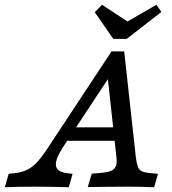

<svg xmlns="http://www.w3.org/2000/svg" viewBox="-94 -787 725 807"><path d="M190.1 -58.9 211.1 -56.5 195 0Q119.1 -2.4 52.2 -2.4Q-17.1 -2.4 -73.6 0L-57.5 -56.5L-41.3 -58.1Q-7.5 -61.3 15.1 -71Q37.7 -80.6 57.9 -101.2Q78 -121.8 103.8 -160.5L374.8 -571H428L477.1 -124.6Q480.5 -100 485.4 -86.9Q490.3 -73.8 500 -68.3Q509.7 -62.7 528.3 -60.4L570 -56.5L553.9 0Q498.4 -2.4 452.2 -2.4H450.5H446.4Q373.2 -2.4 337.9 -1.6Q306.4 -1.6 274.8 -0.7L291.7 -57.2L330.1 -60.4Q358.7 -62.8 373.3 -69.2Q388 -75.6 393 -88.9Q398.1 -102.2 395.4 -125.8L357.3 -473.8L383.7 -491.1L170.8 -168.5Q136.9 -116.1 141.3 -89.9Q145.8 -63.7 190.1 -58.9ZM204.7 -251.7H421.4L429 -195.2H167.9ZM584.4 -736.8 438.6 -623.5H382.1L304.3 -735.8L335 -766.9L466.7 -680.3L399.6 -672.5L563.5 -766.9Z"/></svg>

Font: Playfair Micro SmCond SmLight
Style: Italic
Weight: 360
Width: 4
Italic angle: -15.6°
Designer: Claus Eggers Sørensen
Foundry: Claus Eggers Sørensen
Version: Version 2.203;Glyphs 3.3 (3326)